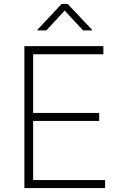

<svg xmlns="http://www.w3.org/2000/svg" viewBox="-20 -964 628 984"><path d="M105 0V-727.5H509.8V-686H149.9V-385.3H488.3V-344.2H149.9V-41H518.6V0ZM217.3 -808.1H171.9V-811.5L295.9 -943.8H326.7L451.7 -811.5V-808.1H405.8L311.5 -909.7Z"/></svg>

Font: Inter Extra Light
Style: Regular
Weight: 200
Designer: Rasmus Andersson
Foundry: rsms
Version: Version 4.000;git-3c8e0fc